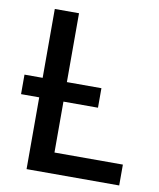

<svg xmlns="http://www.w3.org/2000/svg" viewBox="-81 -778 698 843"><g transform="rotate(10 268.0 -357.0)"><path d="M95 0V-320H14V-407H95V-714H203V-407H357V-320H203V-93H508V0Z"/></g></svg>

Font: Noto Sans Medium
Style: Regular
Weight: 500
Designer: Monotype Design Team
Foundry: Monotype Imaging Inc.
Version: Version 2.007